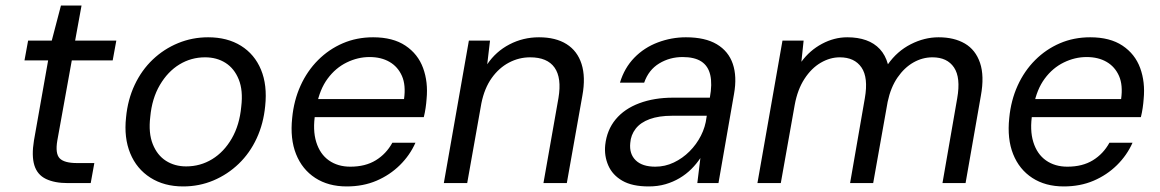

<svg xmlns="http://www.w3.org/2000/svg" viewBox="-20 -658 4167 690"><path d="M224 0Q176 0 145 -15Q114 -30 103.5 -64Q93 -98 102 -153L153 -441H68L81 -512H166L199 -638H273L250 -512H398L385 -441H238L186 -153Q178 -106 194.5 -89Q211 -72 257 -72H319L306 0Z M638 12Q570 12 520.5 -19.5Q471 -51 448 -107Q425 -163 433 -236Q439 -300 464 -353Q489 -406 529 -444Q569 -482 620 -503Q671 -524 728 -524Q797 -524 846 -493.5Q895 -463 918 -407.5Q941 -352 933 -277Q927 -214 902.5 -161Q878 -108 838 -69.5Q798 -31 747 -9.5Q696 12 638 12ZM649 -60Q700 -60 742.5 -86Q785 -112 813 -160.5Q841 -209 847 -275Q854 -333 838 -372.5Q822 -412 790.5 -432Q759 -452 717 -452Q667 -452 625 -426.5Q583 -401 554.5 -352.5Q526 -304 520 -238Q513 -180 529 -140Q545 -100 576.5 -80Q608 -60 649 -60Z M1226 12Q1160 12 1113 -18.5Q1066 -49 1044 -104Q1022 -159 1030 -234Q1036 -297 1060 -350Q1084 -403 1123 -442Q1162 -481 1212 -502.5Q1262 -524 1321 -524Q1392 -524 1437 -494Q1482 -464 1500.5 -413.5Q1519 -363 1513 -302Q1512 -287 1509.5 -270Q1507 -253 1503 -237H1092L1103 -302H1432Q1439 -352 1424.5 -385Q1410 -418 1380 -435.5Q1350 -453 1308 -453Q1266 -453 1226 -433.5Q1186 -414 1157.5 -375.5Q1129 -337 1118 -279L1113 -251Q1103 -191 1116.5 -147.5Q1130 -104 1162 -81.5Q1194 -59 1239 -59Q1293 -59 1330.5 -82Q1368 -105 1390 -145H1473Q1453 -100 1417 -64.5Q1381 -29 1333 -8.5Q1285 12 1226 12Z M1575 0 1665 -512H1741L1731 -427Q1762 -473 1811 -498.5Q1860 -524 1917 -524Q1977 -524 2016 -499.5Q2055 -475 2070 -428Q2085 -381 2073 -315L2017 0H1933L1987 -306Q1999 -378 1973 -415Q1947 -452 1885 -452Q1845 -452 1809 -433Q1773 -414 1747 -377.5Q1721 -341 1710 -287L1659 0Z M2311 12Q2252 12 2216.5 -8.5Q2181 -29 2166 -63.5Q2151 -98 2155 -137Q2161 -191 2192.5 -229Q2224 -267 2277.5 -287Q2331 -307 2399 -307H2531Q2540 -356 2532.5 -388.5Q2525 -421 2500.5 -437Q2476 -453 2433 -453Q2387 -453 2349 -430Q2311 -407 2295 -361H2208Q2224 -414 2259.5 -450.5Q2295 -487 2344 -505.5Q2393 -524 2445 -524Q2514 -524 2556 -499Q2598 -474 2613.5 -428.5Q2629 -383 2618 -321L2562 0H2486L2497 -90Q2483 -69 2464.5 -50.5Q2446 -32 2422.5 -18Q2399 -4 2371.5 4Q2344 12 2311 12ZM2335 -59Q2370 -59 2401.5 -74Q2433 -89 2458 -114Q2483 -139 2499 -170.5Q2515 -202 2519 -236L2520 -242H2395Q2348 -242 2315 -230Q2282 -218 2264.5 -195.5Q2247 -173 2245 -144Q2241 -105 2264.5 -82Q2288 -59 2335 -59Z M2702 0 2792 -512H2868L2860 -436Q2890 -477 2934 -500.5Q2978 -524 3025 -524Q3063 -524 3092.5 -513.5Q3122 -503 3142 -481.5Q3162 -460 3171 -427Q3204 -474 3253 -499Q3302 -524 3353 -524Q3409 -524 3447.5 -501.5Q3486 -479 3502 -432Q3518 -385 3505 -314L3450 0H3367L3420 -305Q3433 -379 3408.5 -415.5Q3384 -452 3331 -452Q3295 -452 3262.5 -433.5Q3230 -415 3205.5 -379.5Q3181 -344 3170 -292L3118 0H3035L3088 -305Q3101 -379 3076 -415.5Q3051 -452 2998 -452Q2963 -452 2929.5 -432.5Q2896 -413 2871 -374.5Q2846 -336 2836 -281L2786 0Z M3803 12Q3737 12 3690 -18.5Q3643 -49 3621 -104Q3599 -159 3607 -234Q3613 -297 3637 -350Q3661 -403 3700 -442Q3739 -481 3789 -502.5Q3839 -524 3898 -524Q3969 -524 4014 -494Q4059 -464 4077.5 -413.5Q4096 -363 4090 -302Q4089 -287 4086.5 -270Q4084 -253 4080 -237H3669L3680 -302H4009Q4016 -352 4001.5 -385Q3987 -418 3957 -435.5Q3927 -453 3885 -453Q3843 -453 3803 -433.5Q3763 -414 3734.5 -375.5Q3706 -337 3695 -279L3690 -251Q3680 -191 3693.5 -147.5Q3707 -104 3739 -81.5Q3771 -59 3816 -59Q3870 -59 3907.5 -82Q3945 -105 3967 -145H4050Q4030 -100 3994 -64.5Q3958 -29 3910 -8.5Q3862 12 3803 12Z"/></svg>

Font: DM Sans 12pt
Style: Italic
Weight: 400
Italic angle: -10°
Version: Version 4.004;gftools[0.9.30]